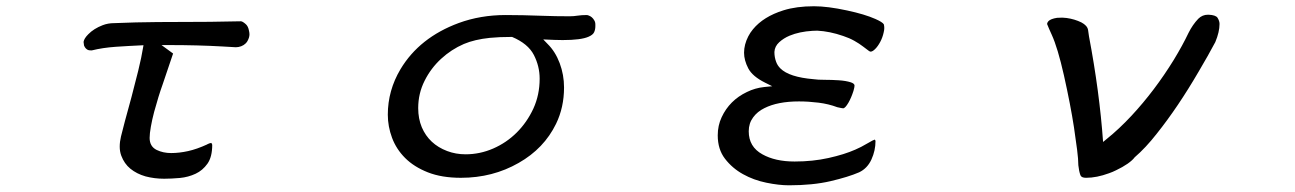

<svg xmlns="http://www.w3.org/2000/svg" viewBox="-20 -520 4040 599"><path d="M642.1 -68.4Q640.6 -72.8 639.2 -74.2Q632.8 -73.2 626.5 -69.8L626 -69.3Q594.2 -54.7 566.7 -48.6Q539.1 -42.5 513.9 -42.5Q488.8 -42.5 468.8 -52.2Q446.8 -63 446.8 -89.8Q446.8 -103 450.7 -125Q454.6 -147 460.9 -170.9Q474.6 -221.2 487.3 -256.3L520 -353Q518.6 -354.5 483.9 -379.4H506.8Q597.7 -379.4 674.3 -375L715.8 -372.6Q724.1 -372.6 732.4 -375.7Q740.7 -378.9 746.1 -384.3Q751 -389.2 752.4 -392.6Q758.3 -403.3 758.3 -413.1Q758.3 -418 756.3 -426.3Q753.9 -438 747.1 -444.3Q736.8 -453.6 731.4 -453.6Q706.1 -453.6 672.9 -452.6Q639.6 -451.7 589.4 -451.7Q539.1 -451.7 471.2 -451.2Q403.3 -450.7 336.4 -447.8H335.9Q316.9 -447.8 300.3 -441.4Q272.5 -430.7 255.4 -413.1Q242.2 -399.9 240.7 -389.2Q241.2 -381.8 242.2 -377.9Q244.6 -372.1 247.6 -369.1Q250.5 -366.2 253.7 -364.5Q256.8 -362.8 263.2 -362.8Q264.6 -362.8 266.6 -362.8Q299.8 -371.1 340.8 -374Q360.8 -375.5 380.9 -376.5Q400.9 -377.4 427.7 -378.9Q421.4 -340.3 411.1 -298.8Q389.6 -212.4 369.6 -141.6Q361.3 -110.4 357.4 -94Q353.5 -77.6 353.5 -62.5Q353.5 -47.4 358.4 -34.2Q367.7 -9.3 386.7 6.3Q406.7 22.5 434.1 30.3Q461.9 37.6 492.2 37.6Q514.2 37.6 541.5 35.2Q567.4 32.7 590.3 22Q612.3 11.7 627.2 -9.3Q642.1 -30.3 642.1 -68.4ZM639.2 -74.2Z M1674.8 -397Q1715.3 -395 1735.4 -395Q1792.5 -395 1815.9 -405.3Q1829.6 -411.1 1833.5 -419.4Q1837.4 -427.7 1837.4 -438.5Q1837.4 -440.9 1837.4 -443.4Q1837.4 -451.2 1834 -456.5Q1827.6 -467.8 1816.4 -471.7Q1813 -473.1 1811.5 -473.1Q1794.4 -473.1 1782.2 -471.2Q1770 -469.2 1756.8 -469.2Q1712.4 -469.2 1673.3 -470.7Q1608.9 -473.1 1557.6 -473.1Q1479 -473.1 1411.1 -448.2Q1288.6 -402.8 1229.5 -304.2Q1189.9 -237.8 1189.9 -162.1Q1189.9 -125.5 1203.1 -90.1Q1216.3 -54.7 1243.9 -27.1Q1271.5 0.5 1314.7 17.6Q1357.9 34.7 1418 34.7Q1517.1 34.7 1598.1 -11.7Q1677.2 -56.6 1714.8 -133.8Q1739.7 -185.1 1739.7 -247.1Q1739.7 -286.6 1726.1 -323Q1712.4 -359.4 1688 -383.3ZM1663.6 -274.4Q1663.6 -224.1 1644 -181.2Q1624 -138.2 1592 -106.4Q1560.1 -74.7 1518.6 -56.6Q1477.1 -38.6 1432.6 -38.6Q1401.9 -38.6 1375 -48.8Q1318.4 -70.3 1295.9 -123Q1284.7 -149.9 1284.7 -182.6Q1284.7 -228.5 1304.7 -268.1Q1324.2 -307.1 1356 -336.4Q1387.7 -365.7 1427.2 -382.8Q1460.9 -397 1508.3 -401.9Q1537.6 -404.8 1576.2 -404.8H1577.6Q1627.4 -383.8 1645.5 -348.6Q1663.6 -313.5 1663.6 -274.4Z M2396 -357.4V-357.9Q2397 -375.5 2410.9 -388.2Q2424.8 -400.9 2443.4 -408.7Q2474.1 -421.4 2514.6 -423.8Q2522 -424.3 2529.3 -424.3H2529.8Q2568.4 -422.4 2610.8 -407.7Q2629.9 -401.4 2645.5 -392.6Q2661.1 -383.8 2672.4 -375Q2687.5 -363.3 2690.2 -361.6Q2692.9 -359.9 2693.8 -359.4Q2695.3 -358.9 2696.3 -358.9Q2702.1 -358.9 2710.4 -367.2Q2718.8 -375.5 2726.1 -389.2Q2733.4 -402.8 2736.8 -418.5Q2738.8 -426.3 2738.8 -432.6Q2738.8 -439 2737.3 -444.3Q2732.9 -451.2 2710.9 -460.9Q2677.7 -475.6 2623 -487.3Q2562 -500.5 2519.5 -500.5Q2464.8 -500.5 2424.3 -487.8Q2361.8 -468.3 2329.1 -428.7Q2320.3 -418 2314.5 -406.7Q2301.3 -380.9 2301.3 -355.5Q2301.3 -332 2314.5 -306.6Q2327.6 -281.7 2366.7 -262.2L2389.2 -251L2364.3 -248.5Q2335.9 -245.6 2310.1 -232.9Q2255.9 -207 2231.4 -154.3Q2219.2 -128.4 2219.2 -97.7Q2219.2 -54.2 2241.7 -24.9Q2264.6 4.9 2298.1 23.4Q2331.5 42 2370.8 50Q2410.2 58.1 2441.4 58.1Q2515.6 58.1 2571 45.2Q2626.5 32.2 2660.2 17.6Q2686 5.4 2698.7 -22.5Q2711.4 -50.3 2711.4 -80.1Q2711.4 -81.5 2709.5 -84Q2709.5 -84.5 2709 -84.5Q2704.6 -83.5 2688 -73.7Q2665 -60.1 2648.4 -53.2Q2614.3 -38.1 2564.9 -27.1Q2515.6 -16.1 2459 -16.1Q2398.4 -16.1 2358.4 -38.6Q2315.9 -62 2315.9 -110.4Q2315.9 -135.3 2329.6 -153.8Q2342.8 -171.9 2364.7 -182.6Q2406.2 -203.6 2472.7 -203.6Q2502.4 -203.6 2533.7 -199.7Q2564.9 -195.8 2592.3 -185.5Q2607.4 -182.1 2610.4 -182.1Q2616.7 -182.1 2627 -199.7Q2635.7 -214.8 2642.6 -236.3Q2646 -248 2646 -252.9Q2646 -259.3 2634.3 -263.2Q2618.7 -268.1 2597.2 -269.5Q2575.2 -271 2553 -271Q2530.8 -271 2518.6 -272.9Q2441.9 -279.3 2414.6 -306.6Q2405.3 -315.9 2401.4 -327.1Q2396 -341.3 2396 -357.4ZM2709 -84.5Z M3307.6 -463.9Q3300.8 -464.8 3296.6 -464.8Q3292.5 -464.8 3288.8 -464.8Q3285.2 -464.8 3277.8 -464.4Q3258.3 -461.4 3251 -454.1Q3247.6 -450.7 3246.6 -445.3Q3252 -431.6 3261.2 -411.6Q3279.8 -371.1 3299.3 -284.7Q3319.8 -192.9 3330.6 -122.6Q3336.4 -84 3340.3 -53.2Q3344.2 -22.5 3344.2 -4.4Q3346.2 14.2 3350.6 26.4Q3353.5 34.7 3368.2 34.7Q3401.4 34.7 3439.9 20.5Q3451.2 16.6 3461.9 11.2Q3482.4 1.5 3498 -9.3Q3513.2 -20 3520 -29.3Q3554.2 -58.6 3588.9 -103Q3654.8 -185.5 3719.7 -296.9Q3749.5 -347.2 3771.5 -388.7Q3784.7 -420.4 3784.7 -445.3Q3784.7 -454.6 3778.3 -464.8Q3772.5 -473.1 3750.5 -474.1Q3749.5 -474.1 3748.5 -474.1Q3731 -474.1 3718.3 -461.4Q3700.7 -442.9 3688 -417.5Q3669.4 -378.4 3642.1 -333.5Q3582.5 -236.8 3510.3 -159.2Q3471.7 -117.7 3432.1 -85.9L3421.4 -77.1Q3410.2 -233.9 3377.4 -406.7Q3377.4 -407.2 3374.5 -426.8Q3372.1 -440.4 3353.5 -450.2Q3332.5 -460.4 3307.6 -463.9Z"/></svg>

Font: Bakudai
Style: ExtraLight
Weight: 200
Version: Version 1.48